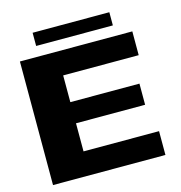

<svg xmlns="http://www.w3.org/2000/svg" viewBox="-116 -909 957 1013"><g transform="rotate(-15 362.5 -402.0)"><path d="M250.5 -399H628V-283.5H250.5V-130H663V0H49V-675H663V-545H250.5ZM153 -804H572V-732H153Z"/></g></svg>

Font: Anybody Wide
Style: Bold
Weight: 700
Width: 7
Designer: Tyler Finck
Foundry: Etcetera Type Company
Version: Version 1.000; ttfautohint (v1.8)